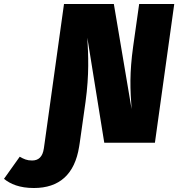

<svg xmlns="http://www.w3.org/2000/svg" viewBox="-218 -716 894 963"><path d="M480 -696 450 -484C431 -348 435 -268 442 -169L353 -696H103L6 0L2 28C-4 71 -25 89 -57 89C-83 89 -98 82 -119 70L-198 181C-166 207 -120 227 -48 227C79 227 157 159 179 19L182 0L211 -205C230 -344 225 -440 220 -527L305 0H559L656 -696Z"/></svg>

Font: Fira Sans Heavy
Style: Italic
Weight: 900
Italic angle: -8°
Designer: bBox Type GmbH & Carrois Corporate GbR & Edenspiekermann AG
Foundry: bBox Type GmbH & Carrois Corporate GbR & Edenspiekermann AG
Version: Version 4.301;PS 004.301;hotconv 1.0.88;makeotf.lib2.5.64775